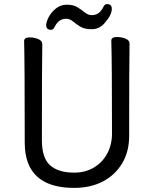

<svg xmlns="http://www.w3.org/2000/svg" viewBox="-20 -896 750 940"><path d="M343.3 23.9Q101.1 23.9 101.1 -198.2Q101.1 -585.9 98.1 -694.8Q98.1 -712.9 125 -712.9Q147 -712.9 167 -704.8Q187 -696.8 187 -680.2Q185.1 -584 185.1 -210Q185.1 -122.1 225.6 -86.4Q266.1 -50.8 343.3 -50.8Q397 -50.8 439 -75.4Q481 -100.1 504.6 -143.6Q528.3 -187 528.3 -242.2Q528.3 -595.2 524.9 -696.8Q524.9 -714.8 552.2 -714.8Q574.2 -714.8 594.2 -707Q614.3 -699.2 614.3 -682.1Q612.3 -594.2 612.3 -230Q612.3 -153.8 578.1 -96.4Q543.9 -39.1 483.6 -7.6Q423.3 23.9 343.3 23.9ZM230 -750Q206.1 -750 206.1 -772.9Q206.1 -788.1 218 -811.5Q230 -835 253.2 -854Q276.4 -873 308.3 -873Q340.3 -873 360.8 -859.6Q381.3 -846.2 396.7 -834Q412.1 -821.8 429.2 -821.8Q466.3 -821.8 485.4 -860.8Q492.2 -876 503.9 -876Q527.3 -876 527.3 -853Q527.3 -821.8 492.2 -783.2Q466.3 -752.9 429.2 -752.9Q393.1 -752.9 372.6 -765.9Q352.1 -778.8 336.7 -791.5Q321.3 -804.2 304.2 -804.2Q267.1 -804.2 248 -765.1Q241.2 -750 230 -750Z"/></svg>

Font: LXGW WenKai GB Screen
Style: Regular
Weight: 400
Designer: LXGW / Fontworks Inc.
Foundry: LXGW / Fontworks Inc.
Version: Version 1.321;February 19, 2024;FontCreator 14.0.0.2901 64-b